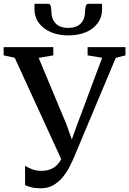

<svg xmlns="http://www.w3.org/2000/svg" viewBox="-34 -996 694 1030"><path d="M185 14Q154.5 14 135 9Q115.5 4 100.5 -2.5V-106.5Q114.5 -97.5 136.8 -88.5Q159 -79.5 187 -79.5Q218 -79.5 240.8 -89.5Q263.5 -99.5 280 -120Q296.5 -140.5 309 -171L306 -117L45 -686L-14.5 -699V-743H252V-699L173.5 -685.5L321.5 -331L367 -204L335.5 -204.5L381.5 -331.5L514 -686L436 -699V-743H639V-699L587 -685.5L364 -154.5Q354.5 -132 340 -103.2Q325.5 -74.5 304.5 -48Q283.5 -21.5 254.2 -3.8Q225 14 185 14ZM224 -975.5Q235.5 -975.5 238.5 -962.5Q241.5 -949.5 241.5 -935Q241.5 -895.5 264 -871Q286.5 -846.5 332 -846.5Q378 -846.5 400.2 -871Q422.5 -895.5 422.5 -935Q422.5 -949.5 425.8 -962.5Q429 -975.5 439.5 -975.5H512.5Q513.5 -970.5 513.8 -964.5Q514 -958.5 514 -952.5Q514 -904.5 490 -871.8Q466 -839 424.8 -822.5Q383.5 -806 332 -806Q282 -806 240.8 -822.8Q199.5 -839.5 175 -872.2Q150.5 -905 150.5 -952.5Q150.5 -958.5 151 -964.5Q151.5 -970.5 151.5 -975.5Z"/></svg>

Font: Merriweather 48pt Medium
Style: Regular
Weight: 500
Version: Version 2.100